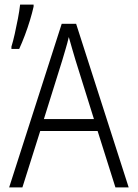

<svg xmlns="http://www.w3.org/2000/svg" viewBox="-20 -820 603 840"><path d="M20 0 250 -716H313L543 0H485L407 -247H156L78 0ZM253 -558 172 -299H391L310 -558Q304 -579 296 -605.5Q288 -632 281 -658Q275 -632 267 -605.5Q259 -579 253 -558ZM30 -616Q37 -638 44.5 -671.5Q52 -705 58.5 -739Q65 -773 68 -800H127V-791Q121 -764 111 -731Q101 -698 88.5 -665Q76 -632 64 -606H30Z"/></svg>

Font: Noto Sans Mono SemiCondensed Light
Style: Regular
Weight: 300
Width: 4
Designer: Monotype Design Team
Foundry: Monotype Imaging Inc.
Version: Version 2.014; ttfautohint (v1.8.4.7-5d5b)